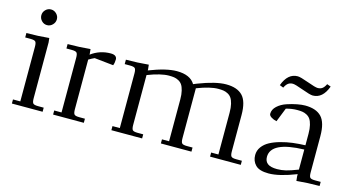

<svg xmlns="http://www.w3.org/2000/svg" viewBox="-71 -891 2155 1173"><g transform="rotate(15 1006.5 -305.0)"><path d="M22 -411.1V-439Q94.7 -439 165 -445.8L168 -418V-65.9Q168 -41 175 -33.4Q182.1 -25.9 207 -25.9H242.2V0H47.9V-25.9H94.2V-371.1Q94.2 -396 87.2 -403.6Q80.1 -411.1 55.2 -411.1ZM96.4 -533Q82 -547.9 82 -567.9Q82 -587.9 96.4 -602.5Q110.8 -617.2 130.9 -617.2Q150.9 -617.2 165.5 -602.5Q180.2 -587.9 180.2 -567.9Q180.2 -547.9 165.5 -533Q150.9 -518.1 130.9 -518.1Q110.8 -518.1 96.4 -533Z M282.7 -411.1V-439Q355.5 -439 425.8 -445.8L428.7 -418V-411.1Q483.9 -452.1 552.7 -452.1Q572.8 -452.1 582.3 -444.6Q591.8 -437 591.8 -424.8Q591.8 -403.3 585 -386.2L464.8 -398.9Q449.7 -392.6 428.7 -379.9V-65.9Q428.7 -41 435.8 -33.4Q442.9 -25.9 467.8 -25.9H502.9V0H308.6V-25.9H355V-371.1Q355 -396 347.9 -403.6Q340.8 -411.1 315.9 -411.1Z M651.4 -411.1V-439Q724.1 -439 794.4 -445.8L797.4 -418V-410.2Q904.3 -452.1 971.2 -452.1Q1056.2 -452.1 1086.4 -400.9L1109.4 -410.2Q1217.8 -452.1 1283.2 -452.1Q1353 -452.1 1387.2 -416.5Q1421.4 -380.9 1421.4 -294.9V-65.9Q1421.4 -41 1428.5 -33.4Q1435.5 -25.9 1460.4 -25.9H1495.6V0H1301.3V-25.9H1347.2V-290Q1347.2 -322.3 1341.6 -345.2Q1335.9 -368.2 1327.1 -381.1Q1318.4 -394 1304 -401.6Q1289.6 -409.2 1275.9 -411.1Q1262.2 -413.1 1243.2 -413.1Q1192.4 -413.1 1109.4 -380.9V-65.9Q1109.4 -41 1116.5 -33.4Q1123.5 -25.9 1148.4 -25.9H1183.6V0H990.2V-25.9H1035.2V-290Q1035.2 -322.3 1029.5 -345.2Q1023.9 -368.2 1015.1 -381.1Q1006.3 -394 991.9 -401.6Q977.5 -409.2 963.9 -411.1Q950.2 -413.1 931.2 -413.1Q880.4 -413.1 797.4 -380.9V-65.9Q797.4 -41 804.4 -33.4Q811.5 -25.9 836.4 -25.9H871.6V0H677.2V-25.9H723.6V-371.1Q723.6 -396 716.6 -403.6Q709.5 -411.1 684.6 -411.1Z M1564.9 -81.1Q1564.9 -109.9 1582 -133.1Q1599.1 -156.2 1626.7 -171.1Q1654.3 -186 1691.9 -196.5Q1729.5 -207 1767.3 -211.7Q1805.2 -216.3 1846.2 -217.8V-290Q1846.2 -322.3 1840.6 -345.2Q1835 -368.2 1826.2 -381.1Q1817.4 -394 1803 -401.6Q1788.6 -409.2 1774.9 -411.1Q1761.2 -413.1 1742.2 -413.1Q1709 -413.1 1672.4 -402.8L1637.2 -314Q1618.2 -317.9 1603.3 -327.4Q1588.4 -336.9 1588.4 -348.1Q1588.4 -375.5 1611.8 -397Q1635.3 -418.5 1668.7 -429.7Q1702.1 -440.9 1731.9 -446.5Q1761.7 -452.1 1782.2 -452.1Q1852.1 -452.1 1886 -416.5Q1919.9 -380.9 1919.9 -294.9V-65.9Q1919.9 -41 1927 -33.4Q1934.1 -25.9 1959 -25.9H1994.1V0Q1918.9 0 1849.1 6.8L1846.2 -21V-35.2Q1739.3 6.8 1672.4 6.8Q1613.8 6.8 1589.4 -18.1Q1564.9 -43 1564.9 -81.1ZM1600.1 -532.2Q1629.4 -612.8 1692.4 -612.8Q1709.5 -612.8 1761 -594Q1812.5 -575.2 1827.1 -575.2Q1845.7 -575.2 1857.4 -584.5Q1869.1 -593.8 1877.9 -612.8L1902.3 -604Q1872.6 -522.9 1810.1 -522.9Q1793 -522.9 1741.5 -542Q1689.9 -561 1675.3 -561Q1656.7 -561 1644.8 -551.5Q1632.8 -542 1624 -522.9ZM1637.2 -88.9Q1637.2 -61 1656 -46.6Q1674.8 -32.2 1716.3 -32.2Q1743.7 -32.2 1771.2 -38.8Q1798.8 -45.4 1846.2 -64V-190.9Q1637.2 -185.1 1637.2 -88.9Z"/></g></svg>

Font: Dihjauti S
Style: Regular
Weight: 400
Designer: T. Christopher White
Version: Version 3.0.0